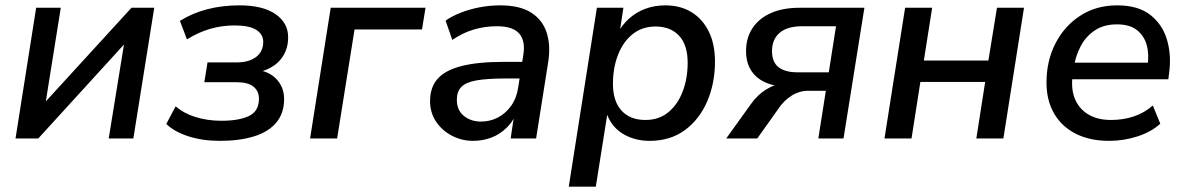

<svg xmlns="http://www.w3.org/2000/svg" viewBox="-20 -517 4430 717"><path d="M38 0 115 -488H207L145 -100H116L471 -488H556L478 0H386L449 -388H477L123 0Z M801 9Q736 9 683.5 -8Q631 -25 601 -54L636 -120Q667 -93 711.5 -79.5Q756 -66 807 -66Q873 -66 910 -84Q947 -102 947 -148Q947 -177 926.5 -193.5Q906 -210 864 -210H743L755 -284H865Q909 -284 936 -304Q963 -324 963 -361Q963 -389 937 -405.5Q911 -422 856 -422Q809 -422 765.5 -409.5Q722 -397 678 -370L652 -439Q698 -468 754 -482.5Q810 -497 875 -497Q961 -497 1008.5 -464.5Q1056 -432 1056 -378Q1056 -339 1038.5 -310Q1021 -281 990 -264Q959 -247 920 -244L925 -257Q979 -255 1010 -224Q1041 -193 1041 -147Q1041 -94 1011.5 -59Q982 -24 928 -7.5Q874 9 801 9Z M1138 0 1215 -488H1569L1556 -407H1304L1239 0Z M1747 9Q1704 9 1667 -10.5Q1630 -30 1608 -63.5Q1586 -97 1586 -139Q1586 -191 1614.5 -223Q1643 -255 1704 -270.5Q1765 -286 1861 -286H1941L1932 -224H1870Q1801 -224 1760.5 -217Q1720 -210 1703 -192.5Q1686 -175 1686 -145Q1686 -105 1712.5 -84Q1739 -63 1776 -63Q1810 -63 1839 -78Q1868 -93 1888.5 -121.5Q1909 -150 1915 -190L1934 -310Q1943 -363 1919.5 -391Q1896 -419 1836 -419Q1791 -419 1750 -407Q1709 -395 1669 -368L1644 -440Q1668 -457 1701.5 -470Q1735 -483 1772.5 -490Q1810 -497 1848 -497Q1921 -497 1963.5 -470Q2006 -443 2021.5 -395Q2037 -347 2027 -284L1982 0H1887L1903 -107H1913Q1900 -68 1873.5 -41.5Q1847 -15 1814.5 -3Q1782 9 1747 9Z M2104 180 2209 -488H2308L2293 -389H2284Q2302 -423 2328.5 -447Q2355 -471 2389.5 -484Q2424 -497 2464 -497Q2521 -497 2562.5 -471.5Q2604 -446 2627 -399Q2650 -352 2650 -287Q2650 -206 2621 -138.5Q2592 -71 2537.5 -31Q2483 9 2406 9Q2348 9 2303.5 -19Q2259 -47 2242 -104H2250L2205 180ZM2390 -69Q2441 -69 2476 -98Q2511 -127 2529.5 -175.5Q2548 -224 2548 -283Q2548 -349 2516 -383.5Q2484 -418 2428 -418Q2378 -418 2342.5 -389.5Q2307 -361 2288 -312.5Q2269 -264 2269 -204Q2269 -139 2301 -104Q2333 -69 2390 -69Z M2692 0 2784 -128Q2808 -162 2840.5 -182.5Q2873 -203 2902 -203H2922L2921 -193Q2871 -194 2836.5 -210Q2802 -226 2784 -255.5Q2766 -285 2766 -326Q2766 -376 2790.5 -412.5Q2815 -449 2859.5 -468.5Q2904 -488 2965 -488H3208L3130 0H3036L3064 -178H2999Q2965 -178 2936.5 -160Q2908 -142 2889 -114L2808 0ZM2957 -247H3075L3102 -419H2976Q2920 -419 2891.5 -394.5Q2863 -370 2863 -326Q2863 -285 2887.5 -266Q2912 -247 2957 -247Z M3283 0 3360 -488H3461L3430 -291H3671L3703 -488H3804L3727 0H3626L3659 -211H3417L3384 0Z M4122 9Q4050 9 3997.5 -17.5Q3945 -44 3916.5 -93Q3888 -142 3888 -209Q3888 -289 3921 -354Q3954 -419 4013.5 -458Q4073 -497 4152 -497Q4230 -497 4275.5 -461.5Q4321 -426 4338 -368.5Q4355 -311 4346 -245L4343 -221H3968L3976 -283H4283L4265 -269Q4272 -313 4262.5 -348Q4253 -383 4226 -404.5Q4199 -426 4151 -426Q4102 -426 4068.5 -403.5Q4035 -381 4016.5 -346Q3998 -311 3991 -272L3987 -245Q3978 -191 3992.5 -152Q4007 -113 4042 -91Q4077 -69 4129 -69Q4174 -69 4213.5 -82Q4253 -95 4285 -123L4313 -55Q4279 -24 4227.5 -7.5Q4176 9 4122 9Z"/></svg>

Font: Nunito Sans 12pt SemiBold
Style: Italic
Weight: 600
Italic angle: -9°
Designer: Vernon Adams
Foundry: Vernon Adams
Version: Version 3.101;gftools[0.9.27]